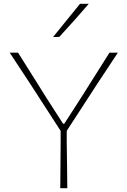

<svg xmlns="http://www.w3.org/2000/svg" viewBox="-20 -990 669 1010"><path d="M297 0Q297.5 -61 298 -117Q298.5 -173 299 -238V-301.5L138 -550.5Q113.5 -588 88 -626.5Q62.5 -665 31 -713H75Q108 -660.5 132.2 -622Q156.5 -583.5 178 -549.2Q199.5 -515 225 -474L312 -339H318L402 -469Q429 -512 451.5 -547.5Q474 -583 498.5 -622Q523 -661 556 -713H600Q573 -672 545.8 -630.8Q518.5 -589.5 493 -551L331 -301.5V-238Q332 -173 332.8 -117Q333.5 -61 334 0ZM259 -795Q295 -839.5 330.2 -883Q365.5 -926.5 401 -970H447Q409.5 -926 370.8 -882.8Q332 -839.5 292 -796Z"/></svg>

Font: Commissioner Loud Thin
Style: Regular
Weight: 100
Designer: Kostas Bartsokas
Foundry: Kostas Bartsokas
Version: Version 1.000; ttfautohint (v1.8.3)